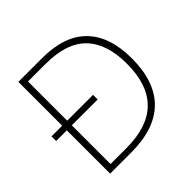

<svg xmlns="http://www.w3.org/2000/svg" viewBox="-178 -951 1056 1056"><g transform="rotate(-45 350.0 -423.0)"><path d="M288 -780Q461 -780 548.5 -690.5Q636 -601 636 -430Q636 -250 543 -158Q450 -66 265 -66H103V-403H20V-439H103V-780ZM277 -744H142V-439H343V-403H142V-102H265Q596 -102 596 -429Q596 -584 519 -664Q442 -744 277 -744Z"/></g></svg>

Font: Noto Sans Malayalam UI ExtraLight
Style: Regular
Weight: 200
Designer: Jelle Bosma - Monotype Design Team
Foundry: Monotype Imaging Inc.
Version: Version 2.104; ttfautohint (v1.8.4.7-5d5b)